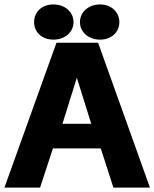

<svg xmlns="http://www.w3.org/2000/svg" viewBox="-22 -847 697 867"><path d="M517 -747C517 -792 481 -827 430 -827C378 -827 339 -793 339 -747C339 -702 378 -668 430 -668C481 -668 517 -702 517 -747ZM310 -747C310 -793 271 -827 219 -827C167 -827 132 -793 132 -747C132 -702 167 -668 219 -668C271 -668 310 -702 310 -747ZM325 -496 390 -288H260ZM655 0 421 -654H233L-2 0H159L217 -177H433L490 0Z"/></svg>

Font: Falling Sky
Style: ExBd
Weight: 400
Designer: Paul D. Hunt
Foundry: Adobe Systems Incorporated
Version: Version 1.02